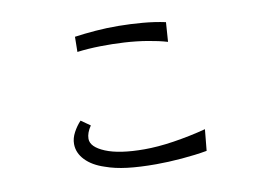

<svg xmlns="http://www.w3.org/2000/svg" viewBox="-69 -702 1138 825"><g transform="rotate(-10 500.0 -290.0)"><path d="M773 -2Q723 7 662.5 12Q602 17 550 17Q478 17 424.5 10.5Q371 4 330 -11Q277 -28 247 -59.5Q217 -91 217 -130Q217 -155 230.5 -180Q244 -205 262 -224L302 -196Q282 -167 282 -141Q282 -105 342.5 -80Q403 -55 512 -55Q539 -55 571 -57.5Q603 -60 639 -65.5Q675 -71 711.5 -78.5Q748 -86 782 -95ZM691 -492Q654 -503 605.5 -511Q557 -519 505.5 -522Q454 -525 400.5 -524Q347 -523 300 -517L301 -583Q343 -589 392.5 -593Q442 -597 494 -596.5Q546 -596 598.5 -591.5Q651 -587 697 -577Z"/></g></svg>

Font: NanumGothicCoding
Style: Regular
Weight: 400
Monospace: yes
Designer: Kwon Bruce; Nicolas Noh; Sung-woo Choi; Go-un Cha; Soo-hyun Park;
Foundry: NHN Corporation
Version: Version 2.000;PS 1;hotconv 1.0.49;makeotf.lib2.0.14853